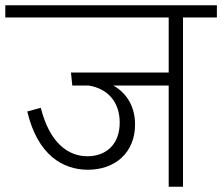

<svg xmlns="http://www.w3.org/2000/svg" viewBox="-36 -705 839 725"><path d="M783 -685H-16V-639H601V-431H232L237 -382H299C373 -370 416 -318 416 -242C416 -159 364 -115 294 -115C223 -115 152 -163 118 -298L67 -284C106 -119 202 -64 296 -64C399 -64 474 -129 474 -235C474 -297 447 -351 392 -382H601V0H655V-639H783Z"/></svg>

Font: FiraGO Light
Style: Regular
Weight: 300
Designer: bBox Type
Foundry: bBox Type GmbH
Version: Version 1.001;PS 001.001;hotconv 1.0.88;makeotf.lib2.5.64775